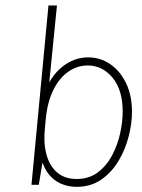

<svg xmlns="http://www.w3.org/2000/svg" viewBox="-20 -696 536 723"><path d="M269 7.5Q223.5 7.5 189.8 -15.5Q156 -38.5 140 -84L126 0H98.5L162.5 -675.5H194.5L165.5 -385.5Q190 -429.5 228.8 -454.8Q267.5 -480 312 -480Q357 -480 394.5 -454.8Q432 -429.5 454.5 -383.2Q477 -337 477 -274.5Q477 -230.5 464.2 -181.2Q451.5 -132 425.8 -89.2Q400 -46.5 361 -19.5Q322 7.5 269 7.5ZM268.5 -22Q315.5 -22 348.5 -47Q381.5 -72 402.2 -111.2Q423 -150.5 432.5 -194.2Q442 -238 442 -275.5Q442 -357.5 403.8 -403.5Q365.5 -449.5 310 -449.5Q271 -449.5 237.2 -426Q203.5 -402.5 181.2 -358Q159 -313.5 152.5 -249.5L149.5 -217Q143 -162 154 -117.8Q165 -73.5 193.8 -47.8Q222.5 -22 268.5 -22Z"/></svg>

Font: Karla ExtraLight
Style: Italic
Weight: 250
Italic angle: -8°
Designer: Jonathan Pinhorn
Version: Version 2.004;gftools[0.9.33]